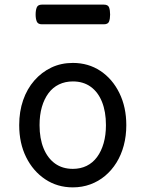

<svg xmlns="http://www.w3.org/2000/svg" viewBox="-20 -791 629 830"><path d="M295 19Q228 19 175.5 -16Q123 -51 93 -111.5Q63 -172 63 -250Q63 -309 80 -358Q97 -407 128.5 -443Q160 -479 202 -499Q244 -519 295 -519Q362 -519 414 -484.5Q466 -450 496 -389Q526 -328 526 -250Q526 -203 515 -162Q504 -121 483.5 -88Q463 -55 434.5 -31Q406 -7 370.5 6Q335 19 295 19ZM295 -61Q328 -61 354.5 -74Q381 -87 399.5 -112Q418 -137 428 -172Q438 -207 438 -250Q438 -308 421 -350.5Q404 -393 372 -416Q340 -439 295 -439Q262 -439 235 -426Q208 -413 189.5 -388Q171 -363 161 -328.5Q151 -294 151 -250Q151 -192 168.5 -149.5Q186 -107 218 -84Q250 -61 295 -61ZM161 -686Q144 -686 139 -698Q134 -710 134 -728Q134 -747 139 -759Q144 -771 161 -771H429Q447 -771 451.5 -759Q456 -747 456 -728Q456 -710 451.5 -698Q447 -686 429 -686Z"/></svg>

Font: Playwrite ID
Style: Regular
Weight: 400
Designer: Veronika Burian, José Scaglione
Foundry: TypeTogether
Version: Version 1.002